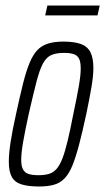

<svg xmlns="http://www.w3.org/2000/svg" viewBox="-20 -669 382 697"><path d="M122 8Q83 8 58.5 0.5Q34 -7 23 -26.5Q12 -46 12 -82Q12 -111 18.5 -153.5Q25 -196 38 -254Q52 -319 63.5 -365Q75 -411 87.5 -441Q100 -471 116 -487.5Q132 -504 155 -511Q178 -518 210 -518Q249 -518 273 -509.5Q297 -501 308 -480Q319 -459 319 -422Q319 -394 312 -352.5Q305 -311 293 -254Q279 -189 267 -143.5Q255 -98 243 -68.5Q231 -39 215 -22Q199 -5 176.5 1.5Q154 8 122 8ZM119 -33Q141 -33 157 -37.5Q173 -42 185 -55.5Q197 -69 206.5 -93.5Q216 -118 225.5 -157.5Q235 -197 246 -254Q259 -315 266 -355.5Q273 -396 273 -420Q273 -444 267 -456Q261 -468 247.5 -472.5Q234 -477 213 -477Q185 -477 167 -469.5Q149 -462 136.5 -439.5Q124 -417 112.5 -372.5Q101 -328 84 -254Q71 -194 64 -154Q57 -114 57 -89Q57 -66 63.5 -54Q70 -42 83.5 -37.5Q97 -33 119 -33ZM144 -613 152 -649H342L334 -613Z"/></svg>

Font: Saira UltraCondensed Light
Style: Italic
Weight: 300
Width: 1
Italic angle: -12°
Designer: Hector Gatti with collaboration of the Omnibus-Type team
Foundry: Omnibus-Type
Version: Version 1.101